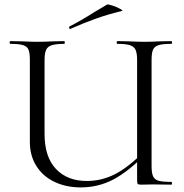

<svg xmlns="http://www.w3.org/2000/svg" viewBox="-20 -804 803 836"><path d="M491 -613Q488 -613 488 -619Q488 -625 491 -625L539 -624Q583 -622 609 -622Q635 -622 677 -624L726 -625Q729 -625 729 -619Q729 -613 726 -613Q688 -613 670.5 -607.5Q653 -602 646.5 -588Q640 -574 640 -544V-81Q640 -51 646.5 -36.5Q653 -22 670.5 -17Q688 -12 726 -12Q729 -12 729 -6Q729 0 726 0L647 -1L595 0Q583 0 580 -3Q577 -6 577 -19V-542Q577 -572 570.5 -586.5Q564 -601 546.5 -607Q529 -613 491 -613ZM331 12Q268 12 217.5 -12Q167 -36 138.5 -81Q110 -126 110 -186V-544Q110 -574 104 -588Q98 -602 80.5 -607.5Q63 -613 25 -613Q22 -613 22 -619Q22 -625 25 -625L74 -624Q116 -622 141 -622Q169 -622 213 -624L260 -625Q262 -625 262 -619Q262 -613 260 -613Q223 -613 205 -607Q187 -601 180.5 -586.5Q174 -572 174 -542V-221Q174 -121 223.5 -68.5Q273 -16 358 -16Q422 -16 479.5 -45Q537 -74 606 -143L616 -135Q539 -57 473.5 -22.5Q408 12 331 12ZM286 -678Q282 -678 281 -682.5Q280 -687 283 -689Q334 -715 392 -752Q428 -774 446 -784Q451 -786 470.5 -779.5Q490 -773 504 -765Q518 -757 510 -756Q448 -741 396.5 -722.5Q345 -704 288 -679Z"/></svg>

Font: Cormorant Infant
Style: Regular
Weight: 400
Designer: Christian Thalmann (Catharsis Fonts)
Foundry: Catharsis Fonts
Version: Version 4.000